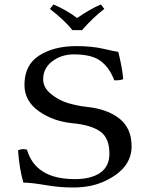

<svg xmlns="http://www.w3.org/2000/svg" viewBox="-20 -832 680 862"><path d="M511.2 -599.1Q529.3 -524.9 533.2 -477.1Q524.4 -471.2 493.2 -471.2Q472.2 -527.3 432.6 -557.6Q393.1 -587.9 312 -587.9Q255.9 -587.9 214.8 -556.9Q173.8 -525.9 173.8 -476.1Q173.8 -439 208.5 -410.4Q243.2 -381.8 284.7 -369.4Q326.2 -356.9 370.1 -352.1Q462.9 -342.3 516.8 -299.1Q570.8 -255.9 570.8 -174.8Q570.8 -77.6 457 -22Q393.1 10.3 305.2 9.8Q247.1 9.8 183.1 -1.2Q119.1 -12.2 85 -12.2Q66.9 -73.2 61 -157.2Q80.1 -166 101.1 -160.2Q139.2 -28.3 314.9 -27.8Q389.2 -27.8 430.2 -56.4Q471.2 -85 471.2 -142.1Q471.2 -212.9 429.7 -241.9Q388.2 -271 305.2 -278.8Q217.3 -287.6 153.6 -333.3Q89.8 -378.9 89.8 -451.2Q89.8 -540 155.5 -582.5Q221.2 -625 323.2 -625Q392.1 -625 444.1 -613Q496.1 -601.1 511.2 -599.1ZM305.2 -696.8Q269 -741.7 204.1 -792L220.2 -812Q280.3 -786.1 326.2 -751Q383.3 -791 433.1 -812L448.2 -792Q398.4 -753.9 348.1 -696.8Z"/></svg>

Font: Linux Libertine Mono
Style: Mono
Weight: 400
Designer: Philipp H. Poll
Foundry: Philipp H. Poll
Version: Version 5.1.7 ; ttfautohint (v0.9)